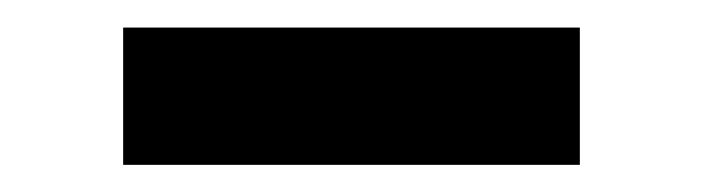

<svg xmlns="http://www.w3.org/2000/svg" viewBox="-20 -380 514 140"><path d="M69.8 -259.8V-359.9H402.8V-259.8Z"/></svg>

Font: TASA Orbiter Text Medium
Style: Regular
Weight: 500
Designer: Weizhong Zhang
Version: Version 1.000;Glyphs 3.1.2 (3151)